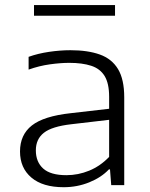

<svg xmlns="http://www.w3.org/2000/svg" viewBox="-20 -754 610 782"><path d="M239.5 8.5Q154 8.5 107.8 -30.8Q61.5 -70 61.5 -137Q61.5 -205 109.8 -243Q158 -281 268 -293L424.5 -311V-359.5Q424.5 -414.5 406 -444.5Q387.5 -474.5 351.2 -486.2Q315 -498 262 -498Q227 -498 183.5 -492Q140 -486 96.5 -470.5V-522.5Q134 -536 179.5 -542.8Q225 -549.5 267 -549.5Q337.5 -549.5 386.5 -532Q435.5 -514.5 460.8 -472.5Q486 -430.5 486 -357.5V0H433L428 -64H423.5Q393 -31.5 343.8 -11.5Q294.5 8.5 239.5 8.5ZM126 -141.5Q126 -94.5 156 -67.5Q186 -40.5 250.5 -40.5Q298.5 -40.5 343.5 -59Q388.5 -77.5 424.5 -115V-266L270.5 -248Q191.5 -239 158.8 -213.2Q126 -187.5 126 -141.5ZM118.5 -690V-733.5H448.5V-690Z"/></svg>

Font: Encode Sans Expanded Expanded Light
Style: Regular
Weight: 300
Width: 7
Designer: Multiple Designers
Foundry: Impallari Type
Version: Version 3.000; ttfautohint (v1.8.3) -l 8 -r 50 -G 200 -x 14 